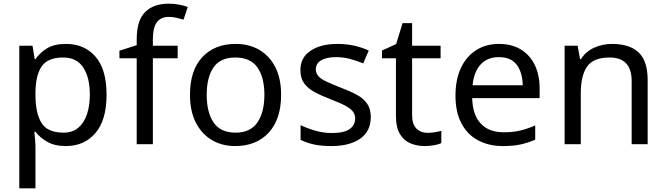

<svg xmlns="http://www.w3.org/2000/svg" viewBox="-20 -785 3626 1045"><path d="M340 -546Q439 -546 499.5 -477Q560 -408 560 -269Q560 -132 499.5 -61Q439 10 339 10Q277 10 236.5 -13.5Q196 -37 173 -68H167Q169 -51 171 -25Q173 1 173 20V240H85V-536H157L169 -463H173Q197 -498 236 -522Q275 -546 340 -546ZM324 -472Q242 -472 208.5 -426Q175 -380 173 -286V-269Q173 -170 205.5 -116.5Q238 -63 326 -63Q375 -63 406.5 -90Q438 -117 453.5 -163.5Q469 -210 469 -270Q469 -362 433.5 -417Q398 -472 324 -472Z M947 -468H812V0H724V-468H630V-509L724 -539V-570Q724 -674 770 -719.5Q816 -765 898 -765Q930 -765 956.5 -759.5Q983 -754 1002 -747L979 -678Q963 -683 942 -688Q921 -693 899 -693Q855 -693 833.5 -663.5Q812 -634 812 -571V-536H947Z M1510 -269Q1510 -136 1442.5 -63Q1375 10 1260 10Q1189 10 1133.5 -22.5Q1078 -55 1046 -117.5Q1014 -180 1014 -269Q1014 -402 1081 -474Q1148 -546 1263 -546Q1336 -546 1391.5 -513.5Q1447 -481 1478.5 -419.5Q1510 -358 1510 -269ZM1105 -269Q1105 -174 1142.5 -118.5Q1180 -63 1262 -63Q1343 -63 1381 -118.5Q1419 -174 1419 -269Q1419 -364 1381 -418Q1343 -472 1261 -472Q1179 -472 1142 -418Q1105 -364 1105 -269Z M1998 -148Q1998 -70 1940 -30Q1882 10 1784 10Q1728 10 1687.5 1Q1647 -8 1616 -24V-104Q1648 -88 1693.5 -74.5Q1739 -61 1786 -61Q1853 -61 1883 -82.5Q1913 -104 1913 -140Q1913 -160 1902 -176Q1891 -192 1862.5 -208Q1834 -224 1781 -244Q1729 -264 1692 -284Q1655 -304 1635 -332Q1615 -360 1615 -404Q1615 -472 1670.5 -509Q1726 -546 1816 -546Q1865 -546 1907.5 -536.5Q1950 -527 1987 -510L1957 -440Q1923 -454 1886 -464Q1849 -474 1810 -474Q1756 -474 1727.5 -456.5Q1699 -439 1699 -409Q1699 -387 1712 -371.5Q1725 -356 1755.5 -341.5Q1786 -327 1837 -307Q1888 -288 1924 -268Q1960 -248 1979 -219.5Q1998 -191 1998 -148Z M2307 -62Q2327 -62 2348 -65.5Q2369 -69 2382 -73V-6Q2368 1 2342 5.5Q2316 10 2292 10Q2250 10 2214.5 -4.5Q2179 -19 2157 -55Q2135 -91 2135 -156V-468H2059V-510L2136 -545L2171 -659H2223V-536H2378V-468H2223V-158Q2223 -109 2246.5 -85.5Q2270 -62 2307 -62Z M2696 -546Q2765 -546 2814.5 -516Q2864 -486 2890.5 -431.5Q2917 -377 2917 -304V-251H2550Q2552 -160 2596.5 -112.5Q2641 -65 2721 -65Q2772 -65 2811.5 -74.5Q2851 -84 2893 -102V-25Q2852 -7 2812 1.5Q2772 10 2717 10Q2641 10 2582.5 -21Q2524 -52 2491.5 -113.5Q2459 -175 2459 -264Q2459 -352 2488.5 -415Q2518 -478 2571.5 -512Q2625 -546 2696 -546ZM2695 -474Q2632 -474 2595.5 -433.5Q2559 -393 2552 -321H2825Q2824 -389 2793 -431.5Q2762 -474 2695 -474Z M3311 -546Q3407 -546 3456 -499.5Q3505 -453 3505 -349V0H3418V-343Q3418 -472 3298 -472Q3209 -472 3175 -422Q3141 -372 3141 -278V0H3053V-536H3124L3137 -463H3142Q3168 -505 3214 -525.5Q3260 -546 3311 -546Z"/></svg>

Font: Noto Sans Tai Viet
Style: Regular
Weight: 400
Designer: Monotype Design Team
Foundry: Monotype Imaging Inc.
Version: Version 2.003; ttfautohint (v1.8.4.7-5d5b)